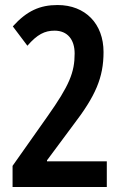

<svg xmlns="http://www.w3.org/2000/svg" viewBox="-20 -744 494 764"><path d="M405 0V-102H167V-106L271 -246C360 -362 392 -435 392 -537C392 -649 320 -724 209 -724C139 -724 87 -701 31 -639L89 -562C128 -607 158 -622 197 -622C249 -622 277 -586 277 -531C277 -456 256 -404 169 -281L30 -84V0Z"/></svg>

Font: Noto Sans Lao Looped ExtraCondensed SemiBold
Style: Regular
Weight: 600
Width: 2
Designer: Mark Frömberg, Ben Mitchell
Foundry: The Fontpad Ltd
Version: Version 1.002